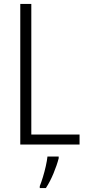

<svg xmlns="http://www.w3.org/2000/svg" viewBox="-20 -734 444 975"><path d="M83 0V-714H139V-51H384V0ZM278 70Q269 105 251.5 147Q234 189 213 221H182V211Q189 194 197.5 166.5Q206 139 212.5 110Q219 81 221 61H278Z"/></svg>

Font: Noto Sans Condensed Light
Style: Regular
Weight: 300
Width: 3
Designer: Monotype Design Team
Foundry: Monotype Imaging Inc.
Version: Version 2.013; ttfautohint (v1.8.4.7-5d5b)